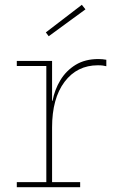

<svg xmlns="http://www.w3.org/2000/svg" viewBox="-20 -780 484 800"><path d="M197 -21H314V0H50V-21H173V-505H50V-526H197ZM423 -504Q416.5 -505.5 408.8 -506.8Q401 -508 388 -508Q301 -508 249 -439Q197 -370 197 -249L189 -360H199Q207.5 -406 231.5 -445.8Q255.5 -485.5 295 -509.8Q334.5 -534 390 -534Q400 -534 406.8 -533.2Q413.5 -532.5 423 -531ZM321 -760 336 -741 183 -629 171 -645Z"/></svg>

Font: Hepta Slab ExtraLight ExtraLight
Style: Regular
Weight: 250
Version: Version 1.102